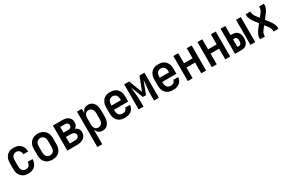

<svg xmlns="http://www.w3.org/2000/svg" viewBox="155 -1883 5191 3451"><g transform="rotate(-30 2750.0 -158.0)"><path d="M247 8Q220 8 193.5 3Q167 -2 143.5 -15.5Q120 -29 101.5 -49.5Q83 -70 72 -94.5Q61 -119 56.5 -146Q52 -173 52 -200V-320Q52 -347 56.5 -374Q61 -401 72 -425.5Q83 -450 101.5 -470.5Q120 -491 143.5 -504.5Q167 -518 193.5 -523Q220 -528 247 -528Q273 -528 298 -523.5Q323 -519 346 -508Q369 -497 387.5 -479Q406 -461 418 -438.5Q430 -416 436 -391Q442 -366 442 -341Q442 -341 442 -340.5Q442 -340 442 -339H341Q341 -339 341 -339.5Q341 -340 341 -340Q341 -360 335.5 -378.5Q330 -397 317 -412Q304 -427 285.5 -433.5Q267 -440 247 -440Q226 -440 206 -430.5Q186 -421 173.5 -403Q161 -385 157 -363.5Q153 -342 153 -320V-200Q153 -178 157 -156.5Q161 -135 173.5 -117Q186 -99 206 -89.5Q226 -80 247 -80Q267 -80 285.5 -86.5Q304 -93 317 -108Q330 -123 335.5 -141.5Q341 -160 341 -180Q341 -180 341 -180.5Q341 -181 341 -181H442Q442 -180 442 -179.5Q442 -179 442 -179Q442 -154 436 -129Q430 -104 418 -81.5Q406 -59 387.5 -41Q369 -23 346 -12Q323 -1 298 3.5Q273 8 247 8Z M750 8Q723 8 696 3Q669 -2 645 -15Q621 -28 602.5 -48.5Q584 -69 572.5 -94Q561 -119 556.5 -146Q552 -173 552 -200V-320Q552 -347 556.5 -374Q561 -401 572.5 -426Q584 -451 602.5 -471.5Q621 -492 645 -505Q669 -518 696 -524.5Q723 -531 750 -531Q777 -531 804 -524.5Q831 -518 855 -505Q879 -492 897.5 -471.5Q916 -451 927.5 -426Q939 -401 943.5 -374Q948 -347 948 -320V-200Q948 -173 943.5 -146Q939 -119 927.5 -94Q916 -69 897.5 -48.5Q879 -28 855 -15Q831 -2 804 3Q777 8 750 8ZM750 -80Q772 -80 792.5 -89.5Q813 -99 825.5 -117Q838 -135 842.5 -156.5Q847 -178 847 -200V-320Q847 -342 842.5 -364Q838 -386 825 -404Q812 -422 791.5 -431Q771 -440 749 -440Q727 -440 706.5 -430.5Q686 -421 674 -403Q662 -385 657.5 -363.5Q653 -342 653 -320V-200Q653 -178 657.5 -156.5Q662 -135 674.5 -117Q687 -99 707.5 -89.5Q728 -80 750 -80Z M1060 0V-520H1259Q1280 -520 1301 -517Q1322 -514 1341.5 -506.5Q1361 -499 1378 -486Q1395 -473 1407 -455.5Q1419 -438 1424 -417Q1429 -396 1429 -375Q1429 -359 1426 -344Q1423 -329 1415.5 -315Q1408 -301 1397 -290.5Q1386 -280 1373 -272Q1391 -265 1407 -253.5Q1423 -242 1434.5 -226.5Q1446 -211 1451 -192Q1456 -173 1456 -154Q1456 -130 1449 -107Q1442 -84 1428 -65.5Q1414 -47 1394 -34Q1374 -21 1351.5 -13.5Q1329 -6 1305.5 -3Q1282 0 1259 0ZM1259 -313Q1272 -313 1285 -316Q1298 -319 1308 -327Q1318 -335 1323.5 -347.5Q1329 -360 1329 -373Q1329 -386 1323.5 -398.5Q1318 -411 1308 -418.5Q1298 -426 1285 -429Q1272 -432 1259 -432H1161V-313ZM1259 -88Q1275 -88 1292 -90.5Q1309 -93 1323.5 -101.5Q1338 -110 1346.5 -124.5Q1355 -139 1355 -156Q1355 -172 1346.5 -187Q1338 -202 1323.5 -210.5Q1309 -219 1292 -222Q1275 -225 1259 -225H1161V-88Z M1560 215V-520H1661V-435Q1669 -455 1681.5 -473Q1694 -491 1711 -504Q1728 -517 1749 -522.5Q1770 -528 1792 -528Q1816 -528 1840 -521Q1864 -514 1883 -498Q1902 -482 1914.5 -461Q1927 -440 1934.5 -416.5Q1942 -393 1945 -368.5Q1948 -344 1948 -320V-200Q1948 -176 1945 -151.5Q1942 -127 1934.5 -103.5Q1927 -80 1914.5 -59Q1902 -38 1883 -22Q1864 -6 1840 1Q1816 8 1792 8Q1770 8 1749 2.5Q1728 -3 1711 -16Q1694 -29 1681.5 -47Q1669 -65 1661 -85V215ZM1751 -80Q1773 -80 1793 -89.5Q1813 -99 1825.5 -117Q1838 -135 1842.5 -156.5Q1847 -178 1847 -200V-320Q1847 -342 1842.5 -363.5Q1838 -385 1825.5 -403Q1813 -421 1793 -430.5Q1773 -440 1751 -440Q1737 -440 1723 -436Q1709 -432 1698 -423Q1687 -414 1679.5 -401.5Q1672 -389 1668 -375.5Q1664 -362 1662.5 -348Q1661 -334 1661 -320V-200Q1661 -186 1662.5 -172Q1664 -158 1668 -144.5Q1672 -131 1679.5 -118.5Q1687 -106 1698 -97Q1709 -88 1723 -84Q1737 -80 1751 -80Z M2252 8Q2225 8 2197.5 3Q2170 -2 2146 -15Q2122 -28 2103.5 -48.5Q2085 -69 2073 -93.5Q2061 -118 2056.5 -145.5Q2052 -173 2052 -200V-320Q2052 -347 2056.5 -374Q2061 -401 2072.5 -426Q2084 -451 2102.5 -471.5Q2121 -492 2145 -505Q2169 -518 2196 -523Q2223 -528 2250 -528Q2277 -528 2304 -523Q2331 -518 2355 -505Q2379 -492 2397.5 -471.5Q2416 -451 2427.5 -426Q2439 -401 2443.5 -374Q2448 -347 2448 -320V-216H2153V-200Q2153 -178 2157.5 -156Q2162 -134 2175 -116Q2188 -98 2209 -89Q2230 -80 2252 -80Q2268 -80 2284 -83Q2300 -86 2313.5 -95Q2327 -104 2335.5 -118Q2344 -132 2345 -149H2446Q2444 -125 2436.5 -103Q2429 -81 2415.5 -62Q2402 -43 2383.5 -29Q2365 -15 2343 -6.5Q2321 2 2298 5Q2275 8 2252 8ZM2347 -304V-320Q2347 -342 2342.5 -363.5Q2338 -385 2325.5 -403Q2313 -421 2292.5 -430.5Q2272 -440 2250 -440Q2228 -440 2207.5 -430.5Q2187 -421 2174.5 -403Q2162 -385 2157.5 -363.5Q2153 -342 2153 -320V-304Z M2540 0V-520H2643L2750 -242L2857 -520H2960V0H2859V-104Q2859 -143 2861 -182Q2863 -221 2867 -259.5Q2871 -298 2875.5 -336.5Q2880 -375 2882 -414L2783 -156H2717L2618 -414Q2620 -375 2624.5 -336.5Q2629 -298 2633 -259.5Q2637 -221 2639 -182Q2641 -143 2641 -104V0Z M3252 8Q3225 8 3197.5 3Q3170 -2 3146 -15Q3122 -28 3103.5 -48.5Q3085 -69 3073 -93.5Q3061 -118 3056.5 -145.5Q3052 -173 3052 -200V-320Q3052 -347 3056.5 -374Q3061 -401 3072.5 -426Q3084 -451 3102.5 -471.5Q3121 -492 3145 -505Q3169 -518 3196 -523Q3223 -528 3250 -528Q3277 -528 3304 -523Q3331 -518 3355 -505Q3379 -492 3397.5 -471.5Q3416 -451 3427.5 -426Q3439 -401 3443.5 -374Q3448 -347 3448 -320V-216H3153V-200Q3153 -178 3157.5 -156Q3162 -134 3175 -116Q3188 -98 3209 -89Q3230 -80 3252 -80Q3268 -80 3284 -83Q3300 -86 3313.5 -95Q3327 -104 3335.5 -118Q3344 -132 3345 -149H3446Q3444 -125 3436.5 -103Q3429 -81 3415.5 -62Q3402 -43 3383.5 -29Q3365 -15 3343 -6.5Q3321 2 3298 5Q3275 8 3252 8ZM3347 -304V-320Q3347 -342 3342.5 -363.5Q3338 -385 3325.5 -403Q3313 -421 3292.5 -430.5Q3272 -440 3250 -440Q3228 -440 3207.5 -430.5Q3187 -421 3174.5 -403Q3162 -385 3157.5 -363.5Q3153 -342 3153 -320V-304Z M3560 0V-520H3661V-311H3839V-520H3940V0H3839V-223H3661V0Z M4060 0V-520H4161V-311H4339V-520H4440V0H4339V-223H4161V0Z M4861 0V-520H4960V0ZM4540 0V-520H4639V-330H4679Q4700 -330 4720.5 -325.5Q4741 -321 4758.5 -310Q4776 -299 4789 -282Q4802 -265 4809.5 -246Q4817 -227 4820 -206.5Q4823 -186 4823 -165Q4823 -144 4820 -123.5Q4817 -103 4809.5 -84Q4802 -65 4789 -48Q4776 -31 4758.5 -20Q4741 -9 4720.5 -4.5Q4700 0 4679 0ZM4679 -86Q4692 -86 4702 -95Q4712 -104 4716.5 -115.5Q4721 -127 4722.5 -139.5Q4724 -152 4724 -165Q4724 -178 4722.5 -190.5Q4721 -203 4716.5 -214.5Q4712 -226 4702 -235Q4692 -244 4679 -244H4639V-86Z M5060 0V-26Q5060 -47 5066 -68Q5072 -89 5081.5 -108Q5091 -127 5102.5 -145.5Q5114 -164 5127 -180L5189 -260L5127 -340Q5114 -356 5102.5 -374.5Q5091 -393 5081.5 -412Q5072 -431 5066 -452Q5060 -473 5060 -494V-520H5161V-494Q5161 -480 5165 -466.5Q5169 -453 5175 -440.5Q5181 -428 5189 -416.5Q5197 -405 5206 -394L5250 -338L5294 -394Q5303 -405 5311 -416.5Q5319 -428 5325 -440.5Q5331 -453 5335 -466.5Q5339 -480 5339 -494V-520H5440V-494Q5440 -473 5434 -452Q5428 -431 5418.5 -412Q5409 -393 5397.5 -374.5Q5386 -356 5373 -340L5311 -260L5373 -180Q5386 -164 5397.5 -145.5Q5409 -127 5418.5 -108Q5428 -89 5434 -68Q5440 -47 5440 -26V0H5339V-26Q5339 -40 5335 -53.5Q5331 -67 5325 -79.5Q5319 -92 5311 -103.5Q5303 -115 5294 -126L5250 -182L5206 -126Q5197 -115 5189 -103.5Q5181 -92 5175 -79.5Q5169 -67 5165 -53.5Q5161 -40 5161 -26V0Z"/></g></svg>

Font: Zed Mono Semibold
Style: Regular
Weight: 600
Monospace: yes
Designer: Belleve Invis
Foundry: Belleve Invis
Version: Version 1.0.0; ttfautohint (v1.8.4)